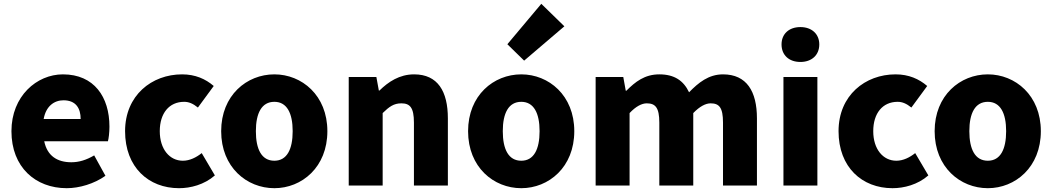

<svg xmlns="http://www.w3.org/2000/svg" viewBox="-20 -973 5519 1007"><path d="M330 14C396 14 474 -9 533 -51L474 -158C433 -134 395 -122 354 -122C282 -122 228 -154 212 -232H546C550 -246 554 -277 554 -309C554 -464 474 -583 310 -583C173 -583 40 -469 40 -285C40 -96 166 14 330 14ZM209 -349C221 -416 264 -447 313 -447C378 -447 403 -405 403 -349Z M919 14C979 14 1051 -4 1107 -53L1038 -170C1009 -147 975 -130 939 -130C870 -130 818 -190 818 -285C818 -379 867 -439 946 -439C970 -439 992 -430 1018 -409L1101 -522C1058 -559 1004 -583 935 -583C776 -583 636 -473 636 -285C636 -96 759 14 919 14Z M1419 14C1563 14 1697 -96 1697 -285C1697 -473 1563 -583 1419 -583C1274 -583 1140 -473 1140 -285C1140 -96 1274 14 1419 14ZM1419 -130C1352 -130 1322 -190 1322 -285C1322 -379 1352 -439 1419 -439C1485 -439 1515 -379 1515 -285C1515 -190 1485 -130 1419 -130Z M1809 0H1987V-380C2021 -413 2045 -431 2085 -431C2130 -431 2151 -409 2151 -330V0H2329V-352C2329 -494 2276 -583 2152 -583C2075 -583 2017 -544 1970 -498H1967L1954 -569H1809Z M2714 14C2858 14 2992 -96 2992 -285C2992 -473 2858 -583 2714 -583C2569 -583 2435 -473 2435 -285C2435 -96 2569 14 2714 14ZM2714 -130C2647 -130 2617 -190 2617 -285C2617 -379 2647 -439 2714 -439C2780 -439 2810 -379 2810 -285C2810 -190 2780 -130 2714 -130ZM2729 -655 2940 -835 2819 -953 2641 -741Z M3104 0H3282V-380C3315 -415 3346 -431 3372 -431C3417 -431 3438 -409 3438 -330V0H3616V-380C3650 -415 3681 -431 3707 -431C3752 -431 3772 -409 3772 -330V0H3950V-352C3950 -494 3896 -583 3772 -583C3696 -583 3643 -539 3594 -489C3565 -550 3517 -583 3438 -583C3361 -583 3312 -544 3265 -497H3262L3249 -569H3104Z M4089 0H4267V-569H4089ZM4178 -648C4237 -648 4277 -684 4277 -740C4277 -795 4237 -831 4178 -831C4118 -831 4079 -795 4079 -740C4079 -684 4118 -648 4178 -648Z M4661 14C4721 14 4793 -4 4849 -53L4780 -170C4751 -147 4717 -130 4681 -130C4612 -130 4560 -190 4560 -285C4560 -379 4609 -439 4688 -439C4712 -439 4734 -430 4760 -409L4843 -522C4800 -559 4746 -583 4677 -583C4518 -583 4378 -473 4378 -285C4378 -96 4501 14 4661 14Z M5161 14C5305 14 5439 -96 5439 -285C5439 -473 5305 -583 5161 -583C5016 -583 4882 -473 4882 -285C4882 -96 5016 14 5161 14ZM5161 -130C5094 -130 5064 -190 5064 -285C5064 -379 5094 -439 5161 -439C5227 -439 5257 -379 5257 -285C5257 -190 5227 -130 5161 -130Z"/></svg>

Font: Noto Sans TC Black
Style: Regular
Weight: 900
Designer: Ryoko NISHIZUKA 西塚涼子 (kana, bopomofo & ideographs); Paul D. Hunt (Latin, Greek & Cyrillic); Sandoll Communications 산돌커뮤니
Foundry: Adobe
Version: Version 2.004;hotconv 1.0.118;makeotfexe 2.5.65603